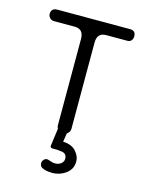

<svg xmlns="http://www.w3.org/2000/svg" viewBox="-90 -452 499 658"><g transform="rotate(15 160.0 -122.5)"><path d="M159 10Q149 10 142.5 3Q136 -4 136 -13V-319Q136 -354 104 -354H32Q21 -354 15.5 -360.5Q10 -367 10 -374Q10 -395 32 -395H290Q310 -395 310 -374Q310 -367 305.5 -360.5Q301 -354 290 -354H216Q184 -354 184 -319V-13Q184 -4 177 3Q170 10 159 10ZM176 -15 168 37Q198 38 213.5 55Q229 72 229 91Q229 118 207.5 134Q186 150 158 150Q151 150 143.5 149Q136 148 128 145Q114 141 114 126Q115 118 121.5 112.5Q128 107 138 111Q151 116 160 116Q173 116 181.5 109Q190 102 190 92Q190 74 173 71Q156 68 139 69Q129 69 131 59L141 -15Z"/></g></svg>

Font: Dongle Light
Style: Regular
Weight: 300
Designer: Yanghee Ryu
Foundry: Yanghee Ryu
Version: Version 2.000